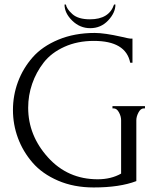

<svg xmlns="http://www.w3.org/2000/svg" viewBox="-20 -815 697 845"><path d="M475 -338V-348H618V-338H613Q599 -338 589.5 -320Q580 -302 580 -286V-18Q507 10 392 10Q305 10 235.5 -20Q166 -50 123.5 -99Q81 -148 59 -207.5Q37 -267 37 -331Q37 -395 59 -454.5Q81 -514 123.5 -562.5Q166 -611 237 -640.5Q308 -670 397 -670Q440 -670 515 -653Q549 -645 554 -645H563V-539H553Q534 -635 393 -635Q321 -635 263.5 -609Q206 -583 172.5 -540Q139 -497 121.5 -446Q104 -395 104 -341Q104 -219 191 -122.5Q278 -26 410 -26Q469 -26 513 -51V-286Q513 -303 503.5 -320.5Q494 -338 480 -338ZM482 -795H488Q488 -759 456 -725Q424 -691 377 -691Q332 -691 298 -724Q264 -757 264 -795H270Q273 -776 298.5 -753Q324 -730 376 -730Q460 -730 482 -795Z"/></svg>

Font: Forum
Style: Regular
Weight: 400
Designer: Denis Masharov
Foundry: Denis Masharov
Version: Version 1.000